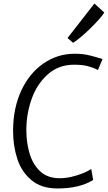

<svg xmlns="http://www.w3.org/2000/svg" viewBox="-20 -1059 610 1086"><path d="M304 7Q214 7 158 -40Q102 -86.5 78 -160Q54 -233.5 54 -318Q54 -446.5 100 -546Q146 -645 225.8 -700Q305.5 -755 402 -755Q427 -755 447.5 -752.8Q468 -750.5 493.8 -744Q519.5 -737.5 560 -725L534 -663Q509.5 -676 478 -684.5Q446.5 -693 399 -693Q311 -693 250 -638Q188.5 -583.5 158.8 -498.8Q129 -414 129 -324Q129 -249 148.5 -187Q168 -125 209.5 -88Q251 -51 317 -51Q350.5 -51 385 -59Q419.5 -67 448.8 -79Q478 -91 496 -103L507 -41Q430.5 7 304 7ZM393 -817 362 -844 514 -1039 570 -988Q560.5 -972.5 538.5 -948Q516.5 -923.5 489.5 -897Q462.5 -870.5 436.5 -848.8Q410.5 -827 393 -817Z"/></svg>

Font: Merriweather Sans Light
Style: Italic
Weight: 300
Italic angle: -7.5°
Designer: Eben Sorkin
Foundry: Eben Sorkin
Version: Version 2.001; ttfautohint (v1.8.3)